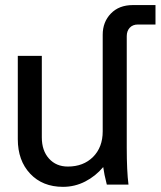

<svg xmlns="http://www.w3.org/2000/svg" viewBox="-20 -724 630 753"><path d="M477.1 -582V-145Q477.1 -53.2 483.9 0H398.9Q388.2 -42 384.8 -68.8Q355 -33.2 314.2 -12.2Q273.4 8.8 227.1 8.8Q147 8.8 98.4 -42.7Q49.8 -94.2 49.8 -178.2V-504.9H144V-185.1Q144 -133.3 172.1 -102.1Q200.2 -70.8 246.1 -70.8Q307.1 -70.8 345 -108.6Q382.8 -146.5 382.8 -209V-587.9Q382.8 -637.7 414.8 -670.9Q446.8 -704.1 501 -704.1H589.8V-627.9H521Q500.5 -627.9 488.8 -615.2Q477.1 -602.5 477.1 -582Z"/></svg>

Font: LT Superior Med
Style: Regular
Weight: 500
Designer: Daniel Lyons
Foundry: LyonsType
Version: Version 1.000